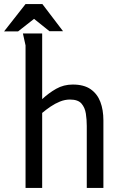

<svg xmlns="http://www.w3.org/2000/svg" viewBox="-44 -927 611 947"><path d="M164 -762V-438Q196 -468 233 -489Q270 -510 315 -510Q370 -510 403 -487Q436 -464 451 -424.5Q466 -385 466 -333V0H384V-306Q384 -337 379.5 -366.5Q375 -396 358 -416Q341 -436 301 -436Q276 -436 251.5 -426Q227 -416 205 -401Q183 -386 164 -370V0H82V-703L69 -762ZM124 -834 45 -772H-24L82 -907H165L267 -773H200Z"/></svg>

Font: Rosario Light
Style: Regular
Weight: 400
Version: Version 1.101; ttfautohint (v1.8.1.43-b0c9)